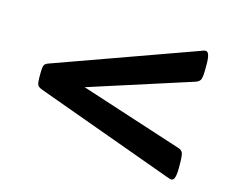

<svg xmlns="http://www.w3.org/2000/svg" viewBox="-74 -582 819 676"><g transform="rotate(15 336.0 -244.5)"><path d="M599 -10Q595 -10 590 -12Q585 -14 581 -15L77 -198Q64 -203 60.5 -210Q57 -217 57 -236V-255Q57 -274 60.5 -281.5Q64 -289 77 -293L581 -474Q585 -476 590 -477.5Q595 -479 599 -479Q614 -479 614 -434V-422Q614 -390 610.5 -380Q607 -370 593 -365L220 -245L593 -124Q607 -120 610.5 -109.5Q614 -99 614 -67V-55Q614 -10 599 -10Z"/></g></svg>

Font: Asap Expanded
Style: Bold
Weight: 700
Width: 7
Designer: Pablo Cosgaya
Foundry: Omnibus-Type
Version: Version 3.001; ttfautohint (v1.8.4.7-5d5b)